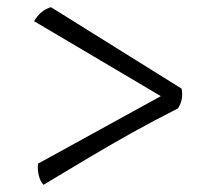

<svg xmlns="http://www.w3.org/2000/svg" viewBox="-20 -527 590 535"><path d="M101 -12Q92 -22 88 -38.5Q84 -55 86 -71L448 -270L447 -248L75 -468Q84 -483 95 -492.5Q106 -502 122 -507L486 -280Q492 -250 476 -225Q405 -189 346 -156Q287 -123 229 -88.5Q171 -54 101 -12Z"/></svg>

Font: Vollkorn Medium
Style: Regular
Weight: 500
Designer: Friedrich Althausen
Foundry: Friedrich Althausen
Version: Version 5.000